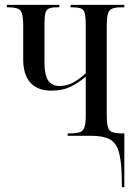

<svg xmlns="http://www.w3.org/2000/svg" viewBox="-20 -556 547 786"><path d="M478 157Q476 95 465 61Q454 27 428 13.5Q402 0 354 0H257V-10H267Q292 -10 306 -14.5Q320 -19 325.5 -34.5Q331 -50 331 -82V-242Q300 -216 268 -200.5Q236 -185 190 -185Q133 -185 104 -218Q75 -251 75 -312V-453Q75 -498 64.5 -512Q54 -526 16 -526H8V-536H223V-526H214Q191 -526 180 -521Q169 -516 165.5 -501.5Q162 -487 162 -456V-299Q162 -250 177 -227Q192 -204 224 -204Q251 -204 275.5 -216Q300 -228 331 -256V-455Q331 -502 321.5 -514Q312 -526 278 -526H269V-536H489V-526H474Q440 -526 428.5 -513Q417 -500 417 -453V-82Q417 -36 428 -23Q439 -10 476 -10H489V210H479Z"/></svg>

Font: Noto Serif Display ExtraCondensed
Style: Regular
Weight: 400
Width: 2
Designer: Monotype Design Team
Foundry: Monotype Imaging Inc.
Version: Version 2.009